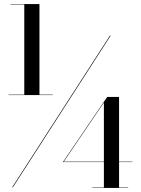

<svg xmlns="http://www.w3.org/2000/svg" viewBox="-20 -826 696 949"><path d="M22 -358V-356H241V-358H175V-806H32V-804H100V-358ZM523.5 -650 40 100H43.5L527 -650ZM613.5 101H568.5V-25H634.5V-27H568.5V-347H510L291 -25H493.5V101H436.5V103H613.5ZM295 -27 493.5 -319V-27Z"/></svg>

Font: Bodoni* 48pt Medium
Style: Regular
Weight: 500
Version: Version 2.3